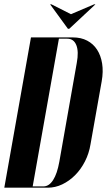

<svg xmlns="http://www.w3.org/2000/svg" viewBox="-37 -873 507 893"><path d="M107 -699H302Q340 -699 368.5 -684Q397 -669 414.5 -642Q432 -615 438 -577.5Q444 -540 436 -495L384 -202Q377 -159 358 -122Q339 -85 312 -58Q285 -31 252.5 -15.5Q220 0 185 0H-17ZM115 -6H165Q191 -6 210 -35.5Q229 -65 239 -121L320 -580Q330 -633 318 -663Q306 -693 276 -693H237ZM202 -853 293 -807 401 -853H407L285 -739H279L196 -853Z"/></svg>

Font: Moniqa Black Ita Display
Style: Italic
Weight: 900
Italic angle: -10°
Designer: Rajesh Rajput
Foundry: Rajesh Rajput
Version: Version 1.000